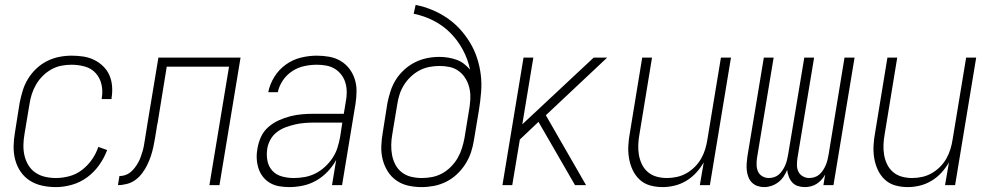

<svg xmlns="http://www.w3.org/2000/svg" viewBox="-20 -755 4040 783"><path d="M208 8Q179 8 151.5 2Q124 -4 101.5 -18.5Q79 -33 64 -55Q49 -77 42 -103.5Q35 -130 35.5 -158.5Q36 -187 41 -215L60 -335Q65 -360 72.5 -385Q80 -410 94 -433Q108 -456 128 -475Q148 -494 172 -506Q196 -518 221.5 -523Q247 -528 272 -528Q296 -528 319.5 -524.5Q343 -521 363.5 -511Q384 -501 400.5 -485Q417 -469 426 -448.5Q435 -428 437 -404Q439 -380 435 -356Q435 -355 435 -353.5Q435 -352 435 -351H395Q395 -352 395 -353Q395 -354 395 -355Q400 -383 394 -410Q388 -437 370.5 -456.5Q353 -476 326.5 -483.5Q300 -491 272 -491Q251 -491 230 -487Q209 -483 189.5 -472Q170 -461 154 -445Q138 -429 127 -410Q116 -391 109.5 -370.5Q103 -350 100 -329L80 -209Q76 -187 75.5 -164Q75 -141 80 -120Q85 -99 96 -81Q107 -63 124.5 -51Q142 -39 163.5 -34Q185 -29 208 -29Q235 -29 263 -36.5Q291 -44 314.5 -62Q338 -80 355 -104.5Q372 -129 381 -156L417 -143Q405 -111 384.5 -82Q364 -53 335.5 -32Q307 -11 273.5 -1.5Q240 8 208 8Z M461 0 467 -37Q479 -37 491 -41Q503 -45 512.5 -53Q522 -61 530 -71.5Q538 -82 544 -93Q550 -104 554 -115.5Q558 -127 561.5 -138.5Q565 -150 567 -162Q569 -174 571 -186Q574 -205 577 -223.5Q580 -242 583 -261L626 -520H961L875 0H834L914 -483H660L623 -255Q621 -248 620 -241Q619 -234 618 -227Q615 -209 612 -190.5Q609 -172 605 -154Q601 -136 595 -118Q589 -100 580.5 -82.5Q572 -65 560 -49Q548 -33 532.5 -21.5Q517 -10 498 -5Q479 0 461 0Z M1160 8Q1139 8 1118.5 4.5Q1098 1 1081 -9Q1064 -19 1052 -34.5Q1040 -50 1034 -69Q1028 -88 1027 -108.5Q1026 -129 1030 -150Q1034 -174 1044.5 -197Q1055 -220 1074.5 -237Q1094 -254 1117.5 -264.5Q1141 -275 1164.5 -281Q1188 -287 1212 -289Q1236 -291 1260 -291H1382L1390 -339Q1394 -359 1394 -378.5Q1394 -398 1389 -416Q1384 -434 1373 -449Q1362 -464 1346 -474Q1330 -484 1311 -487.5Q1292 -491 1272 -491Q1247 -491 1221 -485.5Q1195 -480 1172 -465Q1149 -450 1133.5 -427Q1118 -404 1113 -379H1074Q1080 -411 1098.5 -441Q1117 -471 1145.5 -491.5Q1174 -512 1207 -520Q1240 -528 1272 -528Q1298 -528 1323 -523.5Q1348 -519 1369 -506.5Q1390 -494 1404.5 -475Q1419 -456 1426.5 -433Q1434 -410 1434 -384.5Q1434 -359 1430 -333L1375 0H1334L1351 -103Q1337 -77 1316 -55Q1295 -33 1269.5 -18.5Q1244 -4 1215.5 2Q1187 8 1160 8ZM1178 -29Q1200 -29 1222.5 -33Q1245 -37 1266 -47.5Q1287 -58 1305 -74.5Q1323 -91 1336 -110.5Q1349 -130 1356 -152Q1363 -174 1367 -196L1376 -255H1260Q1241 -255 1222 -253.5Q1203 -252 1183.5 -247.5Q1164 -243 1145 -236Q1126 -229 1109.5 -216.5Q1093 -204 1083 -186Q1073 -168 1070 -149Q1066 -124 1070.5 -100Q1075 -76 1090.5 -59Q1106 -42 1129.5 -35.5Q1153 -29 1178 -29Z M1700 8Q1671 8 1644.5 2Q1618 -4 1596.5 -19Q1575 -34 1561 -56.5Q1547 -79 1540.5 -105Q1534 -131 1535 -159Q1536 -187 1541 -215L1560 -335Q1565 -360 1573 -384.5Q1581 -409 1595 -431Q1609 -453 1629.5 -471.5Q1650 -490 1673.5 -501.5Q1697 -513 1722 -518Q1747 -523 1772 -523Q1790 -523 1808 -520Q1826 -517 1842.5 -511Q1859 -505 1872.5 -494.5Q1886 -484 1897 -471Q1888 -514 1867.5 -552Q1847 -590 1817.5 -620Q1788 -650 1749.5 -670Q1711 -690 1667 -699L1675 -735Q1710 -728 1742.5 -714.5Q1775 -701 1803.5 -681.5Q1832 -662 1855 -637Q1878 -612 1896 -582.5Q1914 -553 1925 -520Q1936 -487 1940.5 -451.5Q1945 -416 1942 -379Q1939 -342 1933 -305L1913 -185Q1909 -159 1901 -134.5Q1893 -110 1878.5 -87Q1864 -64 1844 -45Q1824 -26 1800 -14Q1776 -2 1750.5 3Q1725 8 1700 8ZM1700 -29Q1721 -29 1742 -33Q1763 -37 1782.5 -47.5Q1802 -58 1818.5 -74.5Q1835 -91 1846 -110Q1857 -129 1863.5 -149.5Q1870 -170 1874 -191L1895 -319L1896 -328Q1899 -349 1898 -369Q1897 -389 1891 -407.5Q1885 -426 1874 -441.5Q1863 -457 1847.5 -467.5Q1832 -478 1812.5 -482Q1793 -486 1772 -486Q1752 -486 1731 -482Q1710 -478 1691 -468Q1672 -458 1655.5 -442.5Q1639 -427 1627.5 -408.5Q1616 -390 1609.5 -370Q1603 -350 1600 -329L1580 -209Q1576 -187 1575.5 -165Q1575 -143 1579 -122Q1583 -101 1593 -82.5Q1603 -64 1619.5 -51.5Q1636 -39 1657 -34Q1678 -29 1700 -29Z M2029 0 2115 -520H2155L2110 -248L2401 -520H2456L2206 -285L2370 0H2325L2217 -187L2176 -258L2100 -186L2069 0Z M2682 8Q2655 8 2630.5 1Q2606 -6 2588 -23Q2570 -40 2559.5 -63Q2549 -86 2545 -111Q2541 -136 2542.5 -162.5Q2544 -189 2549 -215L2599 -520H2639L2588 -209Q2584 -188 2583 -166Q2582 -144 2585.5 -123.5Q2589 -103 2598 -84.5Q2607 -66 2622.5 -53Q2638 -40 2658 -34.5Q2678 -29 2700 -29Q2720 -29 2740.5 -33.5Q2761 -38 2779.5 -48.5Q2798 -59 2813.5 -74.5Q2829 -90 2839.5 -108.5Q2850 -127 2856 -147Q2862 -167 2865 -187L2920 -520H2961L2875 0H2834L2850 -93Q2837 -70 2819 -50.5Q2801 -31 2778.5 -17.5Q2756 -4 2731 2Q2706 8 2682 8Z M3097 8Q3082 8 3069 3.5Q3056 -1 3046.5 -10.5Q3037 -20 3032 -33Q3027 -46 3025.5 -60Q3024 -74 3025 -88.5Q3026 -103 3028 -117L3095 -520H3135L3067 -110Q3065 -96 3065.5 -81.5Q3066 -67 3071.5 -55Q3077 -43 3089 -36Q3101 -29 3116 -29Q3126 -29 3137 -32.5Q3148 -36 3156.5 -43.5Q3165 -51 3171.5 -61Q3178 -71 3182.5 -81.5Q3187 -92 3189.5 -102.5Q3192 -113 3194 -124L3260 -520H3300L3232 -110Q3230 -96 3230 -81.5Q3230 -67 3236 -55Q3242 -43 3254 -36Q3266 -29 3280 -29Q3291 -29 3302 -32.5Q3313 -36 3321.5 -43.5Q3330 -51 3336.5 -61Q3343 -71 3347.5 -81.5Q3352 -92 3354.5 -102.5Q3357 -113 3359 -124L3424 -520H3465L3379 0H3338L3345 -43Q3339 -32 3330 -22Q3321 -12 3310 -5Q3299 2 3286.5 5Q3274 8 3262 8Q3247 8 3233.5 3.5Q3220 -1 3211 -11Q3202 -21 3197 -34Q3192 -47 3190 -62Q3184 -47 3175 -34Q3166 -21 3153.5 -11.5Q3141 -2 3126 3Q3111 8 3097 8Z M3682 8Q3655 8 3630.5 1Q3606 -6 3588 -23Q3570 -40 3559.5 -63Q3549 -86 3545 -111Q3541 -136 3542.5 -162.5Q3544 -189 3549 -215L3599 -520H3639L3588 -209Q3584 -188 3583 -166Q3582 -144 3585.5 -123.5Q3589 -103 3598 -84.5Q3607 -66 3622.5 -53Q3638 -40 3658 -34.5Q3678 -29 3700 -29Q3720 -29 3740.5 -33.5Q3761 -38 3779.5 -48.5Q3798 -59 3813.5 -74.5Q3829 -90 3839.5 -108.5Q3850 -127 3856 -147Q3862 -167 3865 -187L3920 -520H3961L3875 0H3834L3850 -93Q3837 -70 3819 -50.5Q3801 -31 3778.5 -17.5Q3756 -4 3731 2Q3706 8 3682 8Z"/></svg>

Font: Iosevka SS04 Extralight
Style: Italic
Weight: 200
Italic angle: -9°
Monospace: yes
Designer: Belleve Invis
Foundry: Belleve Invis
Version: Version 19.0.0; ttfautohint (v1.8.4)